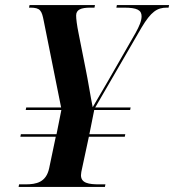

<svg xmlns="http://www.w3.org/2000/svg" viewBox="-20 -734 684 754"><path d="M53 0H392L394 -10H370C328 -10 298 -15 298 -46C298 -52 300 -64 303 -76L329 -197H470L472 -207H331L350 -302H491L493 -312H354L536 -626C573 -688 597 -704 635 -704H642L644 -714H439L437 -704H467C519 -704 536 -694 536 -670C536 -652 527 -631 512 -604L403 -414C387 -386 362 -344 344 -313C335 -357 326 -417 316 -465L289 -601C282 -635 279 -660 279 -673C279 -696 298 -704 335 -704H351L353 -714H96L94 -704H99C139 -704 144 -692 152 -651L220 -312H83L81 -302H221L202 -207H62L60 -197H199L173 -73C161 -18 123 -10 80 -10H55Z"/></svg>

Font: Noto Serif Display SemiBold
Style: Italic
Weight: 600
Italic angle: -12°
Designer: Monotype Design Team
Foundry: Monotype Imaging Inc.
Version: Version 2.009